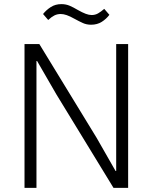

<svg xmlns="http://www.w3.org/2000/svg" viewBox="-20 -912 741 932"><path d="M531 0 253 -455 160 -616H157V-455V0H99V-698H171L449 -243L541 -82H544V-243V-698H602V0ZM422 -792Q400 -792 381.5 -800.5Q363 -809 343 -820Q320 -833 304 -838.5Q288 -844 275 -844Q258 -844 244 -837Q230 -830 214 -815L189 -844Q205 -864 227 -878Q249 -892 278 -892Q300 -892 318.5 -884Q337 -876 357 -864Q380 -851 396 -845Q412 -839 425 -839Q442 -839 456 -847Q470 -855 486 -869L511 -840Q496 -820 474 -806Q452 -792 422 -792Z"/></svg>

Font: IBM Plex Sans Light
Style: Regular
Weight: 300
Designer: Mike Abbink, Paul van der Laan, Pieter van Rosmalen
Foundry: Bold Monday
Version: Version 3.201